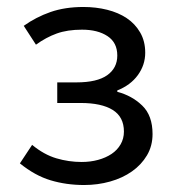

<svg xmlns="http://www.w3.org/2000/svg" viewBox="-20 -518 496 550"><path d="M221 12Q170 12 125 -1.5Q80 -15 37 -50L72 -103Q106 -75 141.5 -64.5Q177 -54 214 -54Q239 -54 261 -60Q283 -66 299.5 -77Q316 -88 325.5 -104.5Q335 -121 335 -141Q335 -183 303 -203Q271 -223 211 -223H144V-282H199Q258 -282 287 -302.5Q316 -323 316 -359Q316 -396 288 -414.5Q260 -433 215 -433Q173 -433 142.5 -422Q112 -411 83 -390L48 -444Q83 -469 124.5 -483.5Q166 -498 219 -498Q255 -498 287 -490Q319 -482 343 -466Q367 -450 381.5 -425Q396 -400 396 -367Q396 -332 375 -303Q354 -274 316 -259V-255Q358 -244 387.5 -215.5Q417 -187 417 -134Q417 -100 401 -73Q385 -46 358 -27Q331 -8 295.5 2Q260 12 221 12Z"/></svg>

Font: Giro Regular
Style: Regular
Weight: 400
Designer: Paul D. Hunt
Foundry: Adobe Systems Incorporated
Version: Version 1.000;PS 1.0;hotconv 1.0.88;makeotf.lib2.5.647800